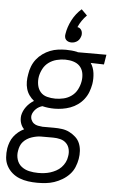

<svg xmlns="http://www.w3.org/2000/svg" viewBox="-83 -802 646 1068"><g transform="rotate(5 240.5 -268.5)"><path d="M167 223Q141 223 115.5 219.5Q90 216 67 207Q44 198 25.5 182Q7 166 -4.5 144.5Q-16 123 -18 97.5Q-20 72 -16 46Q-13 29 -6.5 11.5Q0 -6 11 -20.5Q22 -35 36.5 -47Q51 -59 68 -67Q54 -81 48 -100.5Q42 -120 45 -142Q50 -168 67 -191Q84 -214 109 -229Q94 -241 82.5 -257Q71 -273 65.5 -292.5Q60 -312 60 -332.5Q60 -353 64 -374Q67 -396 75.5 -418Q84 -440 98.5 -458.5Q113 -477 132.5 -491Q152 -505 173.5 -513.5Q195 -522 217.5 -525Q240 -528 262 -528Q277 -528 293 -526.5Q309 -525 323 -522L329 -520H488L479 -465L405 -467Q421 -443 425 -412Q429 -381 424 -350Q420 -328 412 -306.5Q404 -285 389.5 -266Q375 -247 355.5 -233Q336 -219 314 -211Q292 -203 269.5 -199.5Q247 -196 226 -196Q208 -196 191 -198Q174 -200 158 -204Q148 -201 139 -196Q130 -191 122.5 -183.5Q115 -176 109.5 -167Q104 -158 102 -148Q100 -135 105 -123Q110 -111 120 -103.5Q130 -96 143 -93.5Q156 -91 169 -90H233Q256 -90 278 -87Q300 -84 319 -74.5Q338 -65 354 -50.5Q370 -36 378 -16.5Q386 3 387.5 25.5Q389 48 385 71Q381 94 371.5 117Q362 140 344.5 158.5Q327 177 305 190Q283 203 260.5 210.5Q238 218 214 220.5Q190 223 167 223ZM226 -252Q249 -252 272.5 -257.5Q296 -263 316 -277.5Q336 -292 347.5 -314Q359 -336 363 -359Q367 -380 364 -401.5Q361 -423 349 -439Q337 -455 317.5 -463Q298 -471 277 -472L262 -473H261Q239 -473 215 -467Q191 -461 171 -446.5Q151 -432 139.5 -410Q128 -388 124 -366Q120 -342 124.5 -319Q129 -296 143 -280Q157 -264 179.5 -258Q202 -252 226 -252ZM167 168Q184 168 201 166Q218 164 234 159Q250 154 266 145.5Q282 137 294.5 124Q307 111 315 95Q323 79 325 62Q329 42 324.5 22Q320 2 306.5 -11.5Q293 -25 273.5 -30Q254 -35 233 -35H166Q153 -35 140 -32.5Q127 -30 113.5 -25.5Q100 -21 88 -13.5Q76 -6 66.5 4.5Q57 15 52 28Q47 41 45 54Q40 80 47.5 104Q55 128 73.5 142.5Q92 157 116.5 162.5Q141 168 167 168ZM288 -571Q279 -571 271 -574Q263 -577 257.5 -583Q252 -589 250.5 -598Q249 -607 251 -616Q257 -655 277 -693.5Q297 -732 329 -760L361 -728Q346 -713 334 -695.5Q322 -678 314 -659Q322 -658 327.5 -654Q333 -650 336.5 -644Q340 -638 341 -630.5Q342 -623 341 -616Q339 -607 334.5 -598Q330 -589 322.5 -583Q315 -577 306 -574Q297 -571 288 -571Z"/></g></svg>

Font: Iosevka SS18 Light
Style: Italic
Weight: 300
Italic angle: -9°
Monospace: yes
Designer: Belleve Invis
Foundry: Belleve Invis
Version: Version 25.1.1; ttfautohint (v1.8.4)